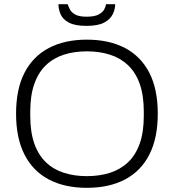

<svg xmlns="http://www.w3.org/2000/svg" viewBox="-20 -888 833 920"><path d="M396 12Q290 12 214 -28Q138 -68 97.5 -147Q57 -226 57 -343Q57 -461 97.5 -539.5Q138 -618 214 -658Q290 -698 396 -698Q503 -698 579 -658Q655 -618 695.5 -539.5Q736 -461 736 -343Q736 -226 695.5 -147Q655 -68 579 -28Q503 12 396 12ZM396 -44Q457 -44 507 -60Q557 -76 593.5 -110.5Q630 -145 649.5 -200Q669 -255 669 -333V-353Q669 -431 649.5 -486Q630 -541 593.5 -575.5Q557 -610 507 -626Q457 -642 396 -642Q336 -642 286 -626Q236 -610 200 -575.5Q164 -541 144.5 -486Q125 -431 125 -353V-333Q125 -255 144.5 -200Q164 -145 200 -110.5Q236 -76 286 -60Q336 -44 396 -44ZM394 -764Q340 -764 310.5 -779.5Q281 -795 270.5 -819.5Q260 -844 260 -868H304Q308 -857 315 -843Q322 -829 340.5 -818.5Q359 -808 395 -808Q433 -808 452.5 -818.5Q472 -829 479.5 -843Q487 -857 488 -868H532Q532 -844 520 -819.5Q508 -795 478.5 -779.5Q449 -764 394 -764Z"/></svg>

Font: Archivo SemiBold ExtraLight
Style: Regular
Weight: 250
Version: Version 2.001